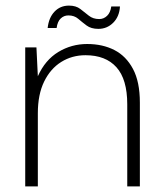

<svg xmlns="http://www.w3.org/2000/svg" viewBox="-20 -665 577 685"><path d="M70 0V-496H110L115 -393Q141 -451 188 -479.5Q235 -508 291 -508Q346 -508 388 -486.5Q430 -465 454.5 -419Q479 -373 479 -299V0H434V-293Q434 -382 395.5 -425Q357 -468 285 -468Q237 -468 198.5 -444Q160 -420 137.5 -374Q115 -328 115 -261V0ZM331 -562Q305 -562 289 -574Q273 -586 259 -598Q245 -610 224 -610Q208 -610 196.5 -599Q185 -588 182 -565H150Q154 -602 174.5 -623.5Q195 -645 226 -645Q251 -645 266.5 -633Q282 -621 297 -609Q312 -597 334 -597Q350 -597 362 -608.5Q374 -620 377 -642H408Q406 -606 384 -584Q362 -562 331 -562Z"/></svg>

Font: DM Sans 24pt ExtraLight
Style: Regular
Weight: 250
Designer: Colophon Foundry, Jonny Pinhorn
Foundry: Colophon Foundry
Version: Version 4.004;gftools[0.9.30]